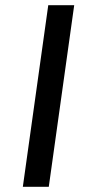

<svg xmlns="http://www.w3.org/2000/svg" viewBox="-20 -720 390 740"><path d="M166 -700H266L168 0H68Z"/></svg>

Font: Krub Medium
Style: Italic
Weight: 500
Italic angle: -8°
Designer: Ekaluck Peanpanawate
Foundry: Cadson Demak Co.,Ltd.
Version: Version 1.000; ttfautohint (v1.6)